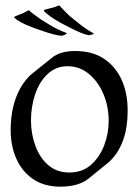

<svg xmlns="http://www.w3.org/2000/svg" viewBox="-20 -684 518 719"><path d="M206 15Q146 15 104.5 -13Q63 -41 41.5 -89Q20 -137 20 -196Q20 -264 39 -316Q58 -368 93 -402Q98 -406 118 -422.5Q138 -439 175 -468Q206 -493 261 -493Q326 -493 369.5 -464Q413 -435 435.5 -385Q458 -335 458 -271Q458 -205 440.5 -157.5Q423 -110 389 -78Q376 -68 357.5 -52.5Q339 -37 314 -17Q276 15 206 15ZM240 -38Q288 -38 320.5 -66.5Q353 -95 370 -139.5Q387 -184 387 -231Q387 -285 367.5 -331.5Q348 -378 313 -407Q278 -436 233 -436Q189 -436 158 -406.5Q127 -377 111.5 -330.5Q96 -284 96 -233Q96 -183 112.5 -138Q129 -93 161 -65.5Q193 -38 240 -38ZM313 -552Q290 -555 235 -584Q178 -612 154 -634Q144 -641 144 -646Q144 -647 164 -652Q180 -655 202 -664Q204 -662 213 -652Q222 -642 241 -624Q249 -618 274.5 -597Q300 -576 329 -560Q331 -558 331 -558Q331 -555 313 -552ZM213 -550Q190 -550 131 -571Q71 -591 44 -609Q33 -617 33 -620Q33 -622 52 -629Q67 -634 88 -646Q91 -641 132 -612Q140 -607 168.5 -589.5Q197 -572 228 -561Q230 -559 230 -559Q230 -556 213 -550Z"/></svg>

Font: Luxurious Roman
Style: Regular
Weight: 400
Designer: Robert E. Leuschke
Foundry: Robert E. Leuschke
Version: Version 1.010; ttfautohint (v1.8.3)